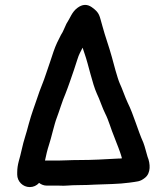

<svg xmlns="http://www.w3.org/2000/svg" viewBox="-20 -721 679 781"><path d="M300 32C326 32 348 31 365 30C413 28 463 28 506 22C538 17 549 19 570 2C594 -17 592 -55 580 -84C574 -103 570 -123 563 -141C540 -192 524 -254 499 -304C489 -325 477 -361 467 -382C458 -402 441 -466 435 -489C423 -533 408 -572 396 -617C384 -657 387 -668 353 -692C334 -705 315 -704 295 -689C272 -672 266 -648 250 -624C243 -610 237 -592 228 -579C217 -558 207 -538 198 -512L184 -470C179 -455 174 -440 168 -423C157 -388 143 -359 132 -324C118 -282 110 -264 97 -217C86 -173 77 -153 68 -111C61 -76 50 -55 50 -19V-11C50 17 73 40 101 40C116 40 129 34 139 23C148 30 159 34 170 34H218C250 36 259 32 300 32ZM300 -70C261 -70 248 -68 220 -68H163C167 -88 173 -113 179 -131C188 -157 201 -217 211 -242C221 -268 234 -312 246 -339C258 -369 271 -408 281 -437L295 -480C301 -500 308 -511 316 -527L324 -503C340 -458 355 -382 374 -340C385 -318 397 -280 408 -259C422 -232 432 -194 444 -166L454 -140C461 -122 462 -120 468 -103L472 -91C473 -87 475 -82 476 -77C471 -76 465 -76 460 -76C405 -73 359 -70 300 -70Z"/></svg>

Font: Electronic
Style: UltBlk
Weight: 500
Version: Version 1.011